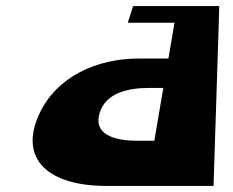

<svg xmlns="http://www.w3.org/2000/svg" viewBox="-20 -613 768 633"><path d="M684 0 701.3 -538 702.3 -577 702.7 -593H418.7L401.3 -538H555.3L535.3 -420H437.3C298.3 -420 166.1 -360 109.3 -237C40.2 -86 142 0 331 0ZM518.4 -323 488.8 -149H432.8C353.8 -149 286.2 -171 309 -242C328.7 -305 399.4 -323 469.4 -323Z"/></svg>

Font: Hussar Milosc
Style: Obl
Weight: 700
Foundry: Cannot Into Space Fonts
Version: Version 1.02